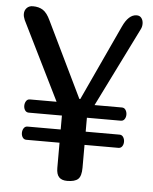

<svg xmlns="http://www.w3.org/2000/svg" viewBox="-52 -752 633 796"><g transform="rotate(5 265.0 -354.5)"><path d="M212 -268H74Q64 -268 58.5 -276Q53 -284 53 -295Q53 -306 58.5 -314.5Q64 -323 74 -323H185L24 -649Q18 -663 18 -674Q18 -689 27.5 -699Q37 -709 53 -709Q78 -709 95 -698Q112 -687 126 -657L278 -343H282L427 -656Q451 -709 485 -709Q498 -709 505 -699.5Q512 -690 512 -676Q512 -664 507 -654L343 -323H457Q467 -323 472.5 -314.5Q478 -306 478 -295Q478 -284 472.5 -276Q467 -268 457 -268H316V-210H457Q467 -210 472.5 -201.5Q478 -193 478 -182Q478 -171 472.5 -163Q467 -155 457 -155H316V-60Q316 -25 302.5 -12.5Q289 0 257 0Q234 0 223 -12Q212 -24 212 -50V-155H74Q64 -155 58.5 -163Q53 -171 53 -182Q53 -193 58.5 -201.5Q64 -210 74 -210H212Z"/></g></svg>

Font: Marmelad for Arash.Academy
Style: Regular
Weight: 400
Designer: Manvel Shmavonyan
Foundry: Cyreal
Version: Version 1.110;Glyphs 3.2 (3202)